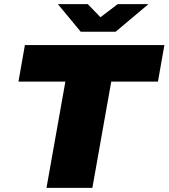

<svg xmlns="http://www.w3.org/2000/svg" viewBox="-20 -905 812 925"><path d="M695 -885H547L464 -822L403 -885H259L369 -752H537ZM204 0H425L516 -512H741L772 -688H100L69 -512H295Z"/></svg>

Font: Archivo Black
Style: Italic
Weight: 900
Italic angle: -10°
Designer: Hector Gatti
Foundry: Omnibus-Type
Version: Version 2.001